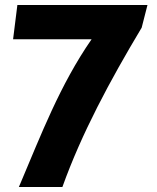

<svg xmlns="http://www.w3.org/2000/svg" viewBox="-20 -733 624 763"><path d="M49 -713 32 -577H344C218 -395 143 -197 61 -4L55 10H228C304 -202 416 -411 543 -623L566 -713Z"/></svg>

Font: Bluebird
Style: SfBd
Weight: 700
Designer: Jasper
Foundry: Cannot Into Space Fonts
Version: Version 0.98